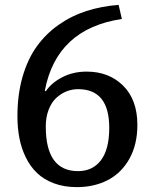

<svg xmlns="http://www.w3.org/2000/svg" viewBox="-20 -746 621 780"><path d="M292 14.2Q240.2 14.2 199.2 -1.2Q158.2 -16.6 130.6 -43Q103 -69.3 85 -106.2Q66.9 -143.1 58.8 -184.8Q50.8 -226.6 50.8 -273.9Q50.8 -361.3 71.5 -433.6Q92.3 -505.9 129.2 -557.1Q166 -608.4 218 -645Q270 -681.6 330.8 -701.2Q391.6 -720.7 461.9 -726.1L475.1 -668.9Q210 -629.4 162.1 -377.9L166 -375Q188.5 -409.2 232.7 -432.1Q276.9 -455.1 332 -455.1Q422.9 -455.1 480.5 -397.7Q538.1 -340.3 538.1 -238.8Q538.1 -158.7 505.6 -100.8Q473.1 -43 418 -14.4Q362.8 14.2 292 14.2ZM296.9 -50.8Q356.4 -50.8 390.1 -95Q423.8 -139.2 423.8 -227.1Q423.8 -383.8 296.9 -383.8Q272.9 -383.8 250.2 -374.8Q227.5 -365.7 208.3 -347.9Q189 -330.1 177.5 -300Q166 -270 166 -231.9Q166 -50.8 296.9 -50.8Z"/></svg>

Font: Literata Book Medium
Style: Regular
Weight: 500
Designer: Latin by Veronika Burian and Jose Scaglione. Greek by Irene Vlachou. Cyrillic by Vera Evstafieva
Foundry: TypeTogether
Version: Version 2.003;PS 002.003;hotconv 1.0.88;makeotf.lib2.5.64775